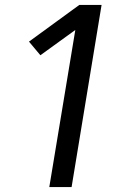

<svg xmlns="http://www.w3.org/2000/svg" viewBox="-20 -755 540 775"><path d="M179 0 284 -634 143 -532 97 -587 300 -735H390L269 0Z"/></svg>

Font: Iosevka Term Curly Md Obl
Style: Regular
Weight: 500
Italic angle: -9°
Designer: Belleve Invis
Foundry: Belleve Invis
Version: Version 32.3.0